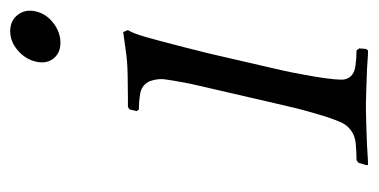

<svg xmlns="http://www.w3.org/2000/svg" viewBox="-198 -522 724 367"><g transform="rotate(-90 163.5 -338.0)"><path d="M251.1 4 254 0 255 -13 251.2 -18C241.2 -18 231.5 -18.7 222.1 -20C212.8 -21.3 206 -24.3 201.7 -29C197.4 -33.7 195.3 -39.5 195.2 -46.5C195.2 -53.5 196.1 -64 198 -78C198.9 -84.7 199.8 -90.8 200.8 -96.5C201.8 -102.2 202.8 -108.3 204.1 -115C205.3 -121.7 206.8 -129.7 208.6 -139C210.4 -148.3 213 -160.3 216.4 -175L242.3 -287C245.6 -301.7 248.6 -313.7 251.1 -323C253.6 -332.3 255.6 -340.3 257.1 -347C258.7 -353.7 260.2 -359.5 261.7 -364.5C263.1 -369.5 264.5 -374.7 265.7 -380C266.7 -384 268.1 -389.7 270.2 -397C272.2 -404.3 274.2 -411.8 276.4 -419.5C278.5 -427.2 280.8 -434.3 283.3 -441C285.9 -447.7 288.1 -452.3 290.1 -455L286.1 -464L250 -459C236.8 -457 221.6 -455.8 204.2 -455.5C186.8 -455.2 172.4 -455 161.1 -455H143.1L138.4 -452L135.1 -438L138.2 -434C148.9 -434 159 -433.2 168.6 -431.5C178.2 -429.8 185.5 -425 190.3 -417C191.8 -415 193.3 -411.2 194.6 -405.5C196 -399.8 196.5 -393.3 196.1 -386C195.2 -379.3 194.3 -373 193.2 -367C192.2 -361 191 -354.3 189.6 -347C188.3 -339.7 186.5 -331.2 184.2 -321.5L176 -286L147.6 -163C142.1 -139 137.7 -121.5 134.5 -110.5C131.3 -99.5 128.1 -88.7 125 -78C120.6 -64.7 116.7 -54.3 113.4 -47C110 -39.7 105.1 -33.7 98.7 -29C92.1 -23.7 83.6 -20.5 73 -19.5C62.4 -18.5 51.8 -18 41.2 -18L36.2 -14L32 0L32.1 4C36.8 4 44 3.7 53.8 3C63.6 2.3 73.8 1.8 84.2 1.5C94.6 1.2 104.6 0.8 114.4 0.5C124.1 0.2 131.3 0 136 0H150C154.7 0 161.6 0.2 170.9 0.5C180.1 0.8 190.1 1.2 200.7 1.5C211.3 1.8 221.1 2.3 230.3 3C239.5 3.7 246.4 4 251.1 4ZM229.7 -631C226.6 -617.7 228.5 -606.5 235.5 -597.5C242.4 -588.5 252.5 -584 265.8 -584C279.2 -584 291.7 -588.5 303.5 -597.5C315.2 -606.5 322.6 -617.7 325.7 -631C328.8 -644.3 326.6 -655.8 319.2 -665.5C311.7 -675.2 301.3 -680 288 -680C274.7 -680 262.4 -675.2 251.2 -665.5C239.9 -655.8 232.8 -644.3 229.7 -631Z"/></g></svg>

Font: Quattrocento
Style: Italic
Weight: 400
Italic angle: -13°
Designer: Pablo Impallari
Foundry: Pablo Impallari, Igino Marini, Branda Gallo
Version: Version 2.000